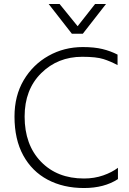

<svg xmlns="http://www.w3.org/2000/svg" viewBox="-20 -942 652 967"><path d="M397 -772H342L225 -922H280L371 -810L459 -922H514ZM403 5Q299 5 220 -37Q141 -79 97 -159.5Q53 -240 53 -355Q53 -460 99.5 -538.5Q146 -617 224.5 -661Q303 -705 397 -705Q455 -705 496 -695Q537 -685 572 -667V-614Q537 -633 501 -644.5Q465 -656 394 -656Q271 -656 187.5 -573.5Q104 -491 104 -355Q104 -213 186 -128Q268 -43 403 -43Q455 -43 499.5 -58.5Q544 -74 574 -97V-40Q505 5 403 5Z"/></svg>

Font: LXGW 975 Gothic SC 200W
Style: Regular
Weight: 200
Version: Version 2.01;February 25, 2021